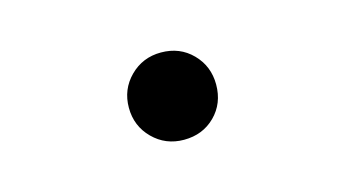

<svg xmlns="http://www.w3.org/2000/svg" viewBox="-37 -264 674 374"><g transform="rotate(-15 300.0 -77.0)"><path d="M299 -165Q337 -165 362 -139.5Q387 -114 387 -77Q387 -39 362 -14Q337 11 299 11Q262 11 236.5 -14.5Q211 -40 211 -77Q211 -114 236.5 -139.5Q262 -165 299 -165Z"/></g></svg>

Font: Fira Mono
Style: Regular
Weight: 400
Designer: Carrois Corporate & Edenspiekermann AG
Foundry: Carrois Corporate GbR & Edenspiekermann AG
Version: Version 3.206